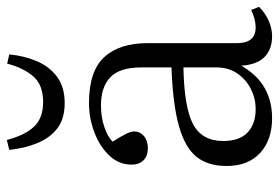

<svg xmlns="http://www.w3.org/2000/svg" viewBox="-147 -654 815 561"><g transform="rotate(-90 260.5 -373.5)"><path d="M196 14Q132 14 94 -21Q56 -56 56 -119Q56 -173 82.5 -206.5Q109 -240 172 -258Q235 -276 344 -280V-368Q344 -431 315.5 -458.5Q287 -486 232 -486Q200 -486 171 -476.5Q142 -467 127 -452Q144 -425 150.5 -411.5Q157 -398 157 -389Q157 -372 143.5 -360.5Q130 -349 108 -349Q86 -349 73 -361.5Q60 -374 60 -397Q60 -433 86 -461Q112 -489 153.5 -505Q195 -521 240 -521Q333 -521 374 -476.5Q415 -432 415 -349V-88Q415 -34 461 -34Q484 -34 512 -47L521 -24Q503 -6 480.5 4Q458 14 435 14Q397 14 374.5 -8Q352 -30 349 -76Q322 -29 283.5 -7.5Q245 14 196 14ZM222 -34Q254 -34 282 -48.5Q310 -63 327 -88.5Q344 -114 344 -149V-245Q228 -243 178.5 -217Q129 -191 129 -129Q129 -81 154 -57.5Q179 -34 222 -34ZM240 -592Q194 -592 166 -613.5Q138 -635 123 -671.5Q108 -708 103 -754L132 -761Q146 -708 171 -681.5Q196 -655 243 -655Q293 -655 318 -684Q343 -713 355 -760L382 -754Q378 -711 362.5 -674Q347 -637 317 -614.5Q287 -592 240 -592Z"/></g></svg>

Font: Literata 36pt Light
Style: Regular
Weight: 300
Designer: Latin by Veronika Burian and Jose Scaglione. Greek by Irene Vlachou. Cyrillic by Vera Evstafieva.
Foundry: TypeTogether
Version: Version 3.002